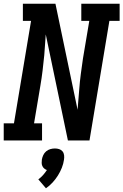

<svg xmlns="http://www.w3.org/2000/svg" viewBox="-27 -755 663 1032"><path d="M-7 0V-92H48L140 -643H96V-735H271L390 -165L399 -276Q402 -317 407.5 -358.5Q413 -400 419 -441L453 -643H410V-735H616V-643H561L454 0H338L219 -570L211 -459Q207 -418 202 -376.5Q197 -335 190 -294L156 -92H199V0ZM220 257 179 209Q193 199 204.5 186Q216 173 225 159Q217 156 210.5 150.5Q204 145 200.5 137Q197 129 197 120.5Q197 112 198 103Q200 91 205.5 79Q211 67 221 58.5Q231 50 243.5 46.5Q256 43 268 43Q280 43 291 46.5Q302 50 309 58.5Q316 67 317.5 79Q319 91 317 103Q314 125 305.5 146.5Q297 168 284.5 188Q272 208 256 225.5Q240 243 220 257Z"/></svg>

Font: Iosevka Curly Slab SmBdEx
Style: Italic
Weight: 600
Width: 7
Italic angle: -9°
Monospace: yes
Designer: Belleve Invis
Foundry: Belleve Invis
Version: Version 11.1.0; ttfautohint (v1.8.3)